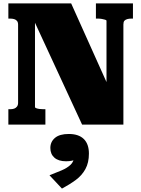

<svg xmlns="http://www.w3.org/2000/svg" viewBox="-20 -730 828 1125"><path d="M29 0V-90H39Q53 -90 63 -93.5Q73 -97 79.5 -105.5Q86 -114 86 -128V-585Q86 -600 79.5 -607.5Q73 -615 63 -618Q53 -621 39 -621H29V-710H397L631 -189L604 -203V-608Q604 -612 596 -614.5Q588 -617 577 -619Q566 -621 554 -621H542V-710H759V-621H749Q736 -621 725.5 -618Q715 -615 709 -608.5Q703 -602 703 -587V0H461L152 -668L185 -652V-102Q185 -99 192.5 -96Q200 -93 211.5 -91.5Q223 -90 234 -90H246V0ZM343 375 270 297Q309 282 341.5 268Q374 254 393.5 235.5Q413 217 414 188L430 201Q418 208 402 211.5Q386 215 367 215Q323 215 299 194Q275 173 275 137Q275 101 302 78Q329 55 383 55Q441 55 471 84.5Q501 114 501 170Q501 223 480.5 260.5Q460 298 424 324.5Q388 351 343 375Z"/></svg>

Font: Roboto Serif 20pt Black
Style: Regular
Weight: 900
Version: Version 1.008